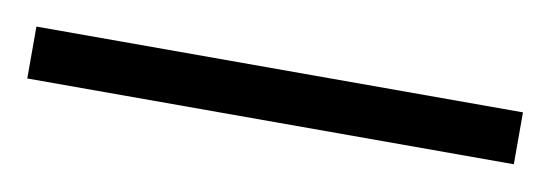

<svg xmlns="http://www.w3.org/2000/svg" viewBox="-26 31 470 164"><g transform="rotate(10 209.0 112.5)"><path d="M420 135H-2V90H420Z"/></g></svg>

Font: Noto Sans Thai Looped UI Light
Style: Regular
Weight: 300
Designer: Cadson Demak Team
Foundry: Cadson Demak Co., Ltd.
Version: Version 1.000